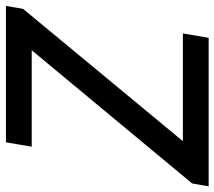

<svg xmlns="http://www.w3.org/2000/svg" viewBox="-72 -682 740 663"><g transform="rotate(-90 298.5 -350.0)"><path d="M-3 -57 457 -611H124L139 -700H610L600 -641L143 -89H515L500 0H-13Z"/></g></svg>

Font: Sarabun Medium
Style: Italic
Weight: 500
Italic angle: -10°
Designer: Suppakit Chalermlarp | Katatrad Co.,Ltd.
Foundry: Cadson Demak Co.,Ltd.
Version: Version 1.000; ttfautohint (v1.6)